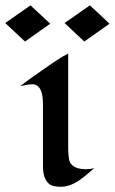

<svg xmlns="http://www.w3.org/2000/svg" viewBox="-70 -692 432 721"><path d="M283.7 -60.1Q269 -48.3 255.1 -36.1Q241.2 -23.9 226.1 -13.7Q190.9 9.3 158.7 9.3Q128.4 9.3 116.2 0Q91.3 -18.6 91.3 -68.4V-299.8Q91.3 -352.5 72.3 -368.2Q63.5 -375.5 53.2 -375.5Q43 -375.5 35.9 -374.3Q28.8 -373 21.5 -371.6Q14.2 -370.1 6.3 -368.7Q30.8 -387.7 52 -402.8Q73.2 -418 88.4 -428.2Q103.5 -438.5 130.4 -457.3Q157.2 -476.1 186 -491.2V-146.5Q186 -96.7 192.4 -83.5Q206.1 -56.6 252.9 -56.6Q265.6 -56.6 283.7 -60.1ZM341.3 -603 246.6 -536.1 172.4 -605.5 267.6 -671.9ZM118.7 -603 23.9 -536.1 -50.3 -605.5 44.4 -671.9Z"/></svg>

Font: Fondamento
Style: Regular
Weight: 400
Version: Version 1.000